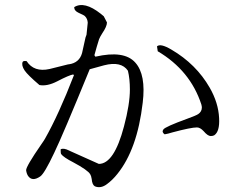

<svg xmlns="http://www.w3.org/2000/svg" viewBox="-20 -736 960 779"><path d="M648 -191Q635 -200 643 -211Q651 -222 739 -254Q775 -267 784 -273Q799 -283 799 -300Q799 -304 797 -312Q752 -450 620 -528L617 -548Q631 -561 675 -535Q776 -476 831 -380Q866 -319 869 -257Q872 -202 849 -187Q843 -184 835 -184Q823 -184 806 -204Q792 -219 779 -219Q755 -219 680 -199Q661 -193 648 -191ZM226 -130Q237 -137 261 -125L265 -123L381 -71Q443 -71 483 -223Q507 -313 507 -373Q507 -416 499 -449Q472 -489 402 -471L344 -455Q234 -186 200 -116Q160 -31 143 -20Q111 2 94 -22Q88 -31 86 -45Q85 -60 148 -151Q160 -168 163 -174Q218 -271 280 -431L277 -434Q260 -431 212 -406Q171 -385 140 -391Q92 -432 80 -450Q66 -471 72 -485Q75 -490 88 -488Q118 -442 181 -456L257 -475H259Q302 -481 313 -521L327 -584Q329 -590 331 -595L336 -644Q335 -660 325 -670Q322 -674 299 -684Q281 -692 281 -707Q322 -733 389 -680Q393 -677 401 -670L414 -645Q414 -629 395 -601Q386 -587 382 -577Q373 -549 363 -512L367 -506Q484 -533 529 -482Q573 -433 559 -319Q537 -130 456 -30Q437 -6 414 11Q389 30 365 20Q354 14 352 -10Q350 -23 346 -29Q336 -46 278 -77Q237 -98 228 -111Q226 -114 226 -130Z"/></svg>

Font: cwTeXKai
Style: Medium
Weight: 500
Version: Version 1.17